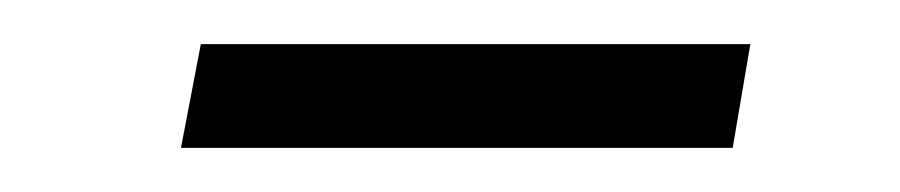

<svg xmlns="http://www.w3.org/2000/svg" viewBox="-20 -329 408 87"><path d="M62 -262 71 -309H320L312 -262Z"/></svg>

Font: Gantari Light
Style: Italic
Weight: 300
Italic angle: -10°
Version: Version 1.000